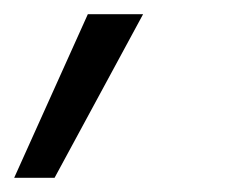

<svg xmlns="http://www.w3.org/2000/svg" viewBox="-59 -94 329 271"><path d="M-39 157 65 -74H143L18 157Z"/></svg>

Font: Red Hat Text VF
Style: Italic
Weight: 400
Italic angle: -12°
Designer: Pentagram, MCKL
Foundry: Pentagram, MCKL
Version: Version 1.023